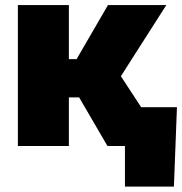

<svg xmlns="http://www.w3.org/2000/svg" viewBox="-20 -562 701 739"><path d="M48.8 0V-542.5H245.1V-334.5H274.9L395.5 -542.5H620.1L445.3 -268.6L621.1 0H393.6L284.7 -187H245.1V0ZM460.9 156.2V0H414.1V-149.4H661.1L649.4 156.2Z"/></svg>

Font: Inter 16pt Black
Style: Regular
Weight: 900
Version: Version 4.001;git-66647c0bb